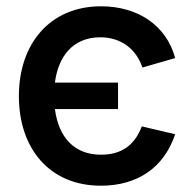

<svg xmlns="http://www.w3.org/2000/svg" viewBox="-20 -575 609 610"><path d="M300.5 15C417 15 501 -42.5 536.5 -148.5L430.5 -173.5C408.5 -115.5 368 -83.5 301 -83.5C214.5 -83.5 166 -140 154.5 -228.5H355V-312.5H154.5C165 -396 212 -456.5 298.5 -456.5C361.5 -456.5 411.5 -422.5 432.5 -360.5L536.5 -390.5C509.5 -492 420.5 -555 301 -555C139.5 -555 40 -437 40 -269.5C40 -103.5 137 15 300.5 15Z"/></svg>

Font: Eudonet SemiBold
Style: Regular
Weight: 600
Designer: Mikhail Sharanda
Foundry: Mikhail Sharanda
Version: Version 4.503;Glyphs 3.1.2 (3151)